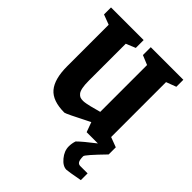

<svg xmlns="http://www.w3.org/2000/svg" viewBox="-233 -739 1107 1107"><g transform="rotate(45 320.5 -186.0)"><path d="M610.8 -550.8 549.8 -527.8V-80.1L610.8 -57.1V0H609.9L610.8 1Q514.2 100.1 514.2 111.8Q514.2 140.1 521 152.1Q527.8 164.1 542 164.1H602.1V219.2Q512.7 235.8 501 235.8Q471.2 235.8 443.1 201.9Q415 168 415 130.9Q415 106.9 422.9 83Q451.7 54.2 522 0H430.2L408.2 -60.1Q268.6 11.2 259.8 11.2Q163.6 11.2 122.8 -37.1Q82 -85.4 82 -189.9V-527.8L21 -550.8V-607.9H287.1V-543.9L229 -520V-219.2Q229 -184.6 233.4 -162.6Q237.8 -140.6 246.6 -130.1Q255.4 -119.6 264.6 -116.2Q273.9 -112.8 288.1 -112.8Q296.9 -112.8 313 -115.7Q329.1 -118.7 341.1 -121.8Q353 -125 375.2 -130.9Q397.5 -136.7 402.8 -138.2V-520L345.2 -543.9V-607.9H610.8Z"/></g></svg>

Font: Grenze
Style: Bold
Weight: 700
Designer: Renata Polastri
Foundry: Omnibus-Type
Version: Version 1.002;PS 001.002;hotconv 1.0.88;makeotf.lib2.5.64775